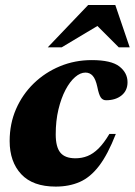

<svg xmlns="http://www.w3.org/2000/svg" viewBox="-20 -710 524 746"><path d="M312 -428Q292 -428 271.8 -410.5Q251.5 -393 234.5 -360.8Q217.5 -328.5 207 -284.5Q196.5 -240.5 196.5 -188Q196.5 -139 214.5 -117Q232.5 -95 273 -95Q298.5 -95 320.2 -103.8Q342 -112.5 362.8 -133Q383.5 -153.5 405 -189.5H430Q399 -110 365 -65.5Q331 -21 289.8 -3Q248.5 15 196.5 15Q107.5 15 62.5 -33.2Q17.5 -81.5 17.5 -162Q17.5 -229 42.2 -286Q67 -343 111 -385.8Q155 -428.5 212.8 -452.5Q270.5 -476.5 336.5 -476.5Q412 -476.5 443.8 -451.8Q475.5 -427 475.5 -390.5Q475.5 -358 452.2 -339.2Q429 -320.5 392 -320.5Q379 -320.5 371.5 -331.5Q364 -342.5 358 -373Q351.5 -403 340.2 -415.5Q329 -428 312 -428ZM165.5 -526 322.5 -690.5H428L484 -526H441.5L336 -631.5H396L219.5 -526Z"/></svg>

Font: Newsreader 36pt ExtraBold
Style: Italic
Weight: 800
Italic angle: -17°
Designer: Hugues Gentile
Foundry: Production Type
Version: Version 1.003